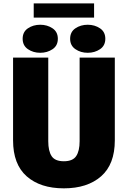

<svg xmlns="http://www.w3.org/2000/svg" viewBox="-20 -1068 734 1102"><path d="M639 -262.5Q639 -125 560.2 -56Q481.5 13 346.5 13Q211.5 13 133.2 -56Q55 -125 55 -262.5V-737.5H257V-257.5Q257 -201.5 276.2 -172Q295.5 -142.5 346.5 -142.5Q397.5 -142.5 417.2 -172Q437 -201.5 437 -257.5V-737.5H639ZM211 -765Q170.5 -765 140.2 -785.8Q110 -806.5 110 -845.5Q110 -885 140.2 -905.5Q170.5 -926 211 -926Q251 -926 281.5 -905.5Q312 -885 312 -845.5Q312 -806 281.5 -785.5Q251 -765 211 -765ZM483.5 -765Q443 -765 412.8 -785.8Q382.5 -806.5 382.5 -845.5Q382.5 -885 412.8 -905.5Q443 -926 483.5 -926Q523.5 -926 554 -905.5Q584.5 -885 584.5 -845.5Q584.5 -806 554 -785.5Q523.5 -765 483.5 -765ZM173.5 -967V-1048.5H520V-967Z"/></svg>

Font: Epilogue Black
Style: Regular
Weight: 900
Designer: Tyler Finck
Foundry: Etcetera Type Co
Version: Version 2.111; ttfautohint (v1.8.3)